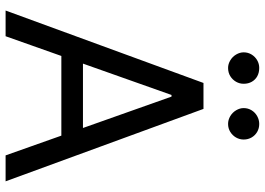

<svg xmlns="http://www.w3.org/2000/svg" viewBox="-150 -796 946 686"><g transform="rotate(90 323.0 -453.0)"><path d="M17.6 0H109.4L319.3 -592.8H325.2L535.2 0H627.9L369.1 -707H276.4ZM503.9 -276.4H141.6V-199.2H503.9ZM195.8 -802.7C204.6 -797.5 213.5 -794.9 222.7 -794.9C233.7 -794.9 243.5 -797.5 252 -802.7C260.4 -807.9 267.1 -814.8 272 -823.2C276.9 -831.7 279.3 -840.8 279.3 -850.6C279.3 -861.7 276.9 -871.4 272 -879.9C267.1 -888.3 260.4 -894.9 252 -899.4C243.5 -904 233.7 -906.2 222.7 -906.2C212.9 -906.2 203.8 -903.8 195.3 -898.9C186.8 -894 180 -887.4 174.8 -878.9C169.6 -870.4 167 -861 167 -850.6C167 -841.5 169.6 -832.5 174.8 -823.7C180 -814.9 187 -807.9 195.8 -802.7ZM395 -802.7C403.8 -797.5 413.1 -794.9 422.9 -794.9C433.3 -794.9 442.7 -797.5 451.2 -802.7C459.6 -807.9 466.3 -814.8 471.2 -823.2C476.1 -831.7 478.5 -840.8 478.5 -850.6C478.5 -861 476.1 -870.4 471.2 -878.9C466.3 -887.4 459.6 -894 451.2 -898.9C442.7 -903.8 433.3 -906.2 422.9 -906.2C413.1 -906.2 403.8 -903.8 395 -898.9C386.2 -894 379.2 -887.4 374 -878.9C368.8 -870.4 366.2 -861 366.2 -850.6C366.2 -841.5 368.8 -832.5 374 -823.7C379.2 -814.9 386.2 -807.9 395 -802.7Z"/></g></svg>

Font: Pretendard Variable
Style: Regular
Weight: 400
Designer: Base glyphs from Inter by Rasmus Andersson; Hangeul glyphs from Noto Sans CJK(Source Han Sans) by Jang Soo-young and Kan
Foundry: Kil Hyung-jin
Version: Version 1.309;Glyphs 3.2 (3225)